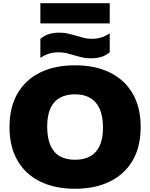

<svg xmlns="http://www.w3.org/2000/svg" viewBox="-20 -1152 924 1182"><path d="M442 10Q318 10 227.5 -34.2Q137 -78.5 87.8 -163.5Q38.5 -248.5 38.5 -370Q38.5 -491.5 87.8 -576.5Q137 -661.5 227.5 -705.8Q318 -750 442 -750Q566.5 -750 657 -705.2Q747.5 -660.5 796.8 -575.8Q846 -491 846 -370Q846 -249 796.8 -164.2Q747.5 -79.5 656.8 -34.8Q566 10 442 10ZM442 -168.5Q498 -168.5 536.2 -190.2Q574.5 -212 594.2 -256Q614 -300 614 -366Q614 -436 593.8 -481.5Q573.5 -527 535 -549.2Q496.5 -571.5 442 -571.5Q387.5 -571.5 349 -550.2Q310.5 -529 290.5 -485Q270.5 -441 270.5 -374Q270.5 -303 290.2 -257.5Q310 -212 348.2 -190.2Q386.5 -168.5 442 -168.5ZM537.5 -793Q508 -793 482.8 -799.2Q457.5 -805.5 433.5 -812.5Q411.5 -819.5 389 -824.8Q366.5 -830 341.5 -830Q307.5 -830 281.8 -821.8Q256 -813.5 228.5 -796.5V-913Q252.5 -932.5 280 -941.8Q307.5 -951 346.5 -951Q376.5 -951 401.8 -944.8Q427 -938.5 451 -931.5Q473 -924.5 495.5 -918.8Q518 -913 542.5 -913Q577 -913 602.8 -921.2Q628.5 -929.5 655.5 -946.5V-830.5Q632 -810.5 604.2 -801.8Q576.5 -793 537.5 -793ZM228.5 -1008V-1132.5H655.5V-1008Z"/></svg>

Font: Encode Sans SC SemiExpanded Black
Style: Regular
Weight: 900
Width: 6
Designer: Multiple Designers
Foundry: Impallari Type
Version: Version 3.002